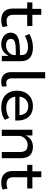

<svg xmlns="http://www.w3.org/2000/svg" viewBox="1163 -1908 754 3120"><g transform="rotate(90 1540.0 -348.0)"><path d="M308 9Q214 9 166.5 -39.5Q119 -88 119 -178V-413H19V-497H124V-642H220V-497H403V-413H221V-185Q221 -131 246.5 -104.5Q272 -78 323 -78Q345 -78 365 -82Q385 -86 404 -94L420 -15Q397 -2 367.5 3.5Q338 9 308 9Z M699 9Q646 9 603 -11Q560 -31 535.5 -65Q511 -99 511 -142Q511 -199 544 -232.5Q577 -266 644.5 -280.5Q712 -295 815 -295H891V-228H820Q766 -228 726.5 -224.5Q687 -221 661.5 -212Q636 -203 623.5 -187.5Q611 -172 611 -148Q611 -109 642 -89Q673 -69 720 -69Q762 -69 797 -88Q832 -107 853.5 -139Q875 -171 875 -208V-320Q875 -376 841 -401Q807 -426 742 -426Q698 -426 654.5 -414Q611 -402 563 -374L532 -448Q564 -467 600.5 -480Q637 -493 676.5 -499.5Q716 -506 755 -506Q821 -506 870.5 -485.5Q920 -465 947 -422Q974 -379 974 -310V0H888V-106H884Q869 -76 844 -49.5Q819 -23 783 -7Q747 9 699 9Z M1307 9Q1233 9 1192.5 -33.5Q1152 -76 1152 -152V-705H1253V-162Q1253 -134 1261.5 -114Q1270 -94 1286 -83.5Q1302 -73 1325 -73Q1340 -73 1354 -74.5Q1368 -76 1383 -80L1387 -3Q1368 3 1349.5 6Q1331 9 1307 9Z M1730 9Q1644 9 1581.5 -21.5Q1519 -52 1486.5 -110Q1454 -168 1454 -249Q1454 -323 1484 -381Q1514 -439 1570.5 -472.5Q1627 -506 1705 -506Q1780 -506 1832 -475Q1884 -444 1911.5 -386.5Q1939 -329 1939 -250V-219H1530V-288H1871L1852 -268Q1852 -347 1814 -388.5Q1776 -430 1706 -430Q1660 -430 1625 -410Q1590 -390 1570 -353Q1550 -316 1550 -262V-250Q1550 -191 1572 -152Q1594 -113 1635 -93Q1676 -73 1733 -73Q1773 -73 1815.5 -83.5Q1858 -94 1895 -122L1927 -51Q1888 -19 1834.5 -5Q1781 9 1730 9Z M2088 0V-497H2181V-392H2184Q2208 -446 2256 -476Q2304 -506 2364 -506Q2426 -506 2468 -484Q2510 -462 2530.5 -416.5Q2551 -371 2551 -303V0H2450V-298Q2450 -335 2439.5 -362.5Q2429 -390 2404.5 -405Q2380 -420 2339 -420Q2296 -420 2262 -400.5Q2228 -381 2208.5 -348.5Q2189 -316 2189 -276V0Z M2948 9Q2854 9 2806.5 -39.5Q2759 -88 2759 -178V-413H2659V-497H2764V-642H2860V-497H3043V-413H2861V-185Q2861 -131 2886.5 -104.5Q2912 -78 2963 -78Q2985 -78 3005 -82Q3025 -86 3044 -94L3060 -15Q3037 -2 3007.5 3.5Q2978 9 2948 9Z"/></g></svg>

Font: Nunito Sans 12pt ExtraLight 7pt Medium
Style: Regular
Weight: 500
Version: Version 3.101;gftools[0.9.27]